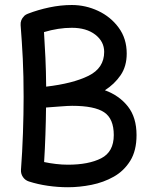

<svg xmlns="http://www.w3.org/2000/svg" viewBox="-20 -724 615 782"><path d="M536.1 -173.8Q536.1 -110.4 510.5 -69.1Q484.9 -27.8 443.4 -4.4Q401.9 19 352.8 28.8Q303.7 38.6 256.8 38.6Q215.8 38.6 175 32.7Q134.3 26.9 97.7 15.1Q82.5 10.3 73.5 -2.9Q64.5 -16.1 65.4 -32.2Q70.8 -104 73.5 -182.1Q76.2 -260.3 76.2 -329.6Q76.2 -415.5 72.8 -484.9Q69.3 -554.2 64 -621.6Q62.5 -643.1 78.1 -658.2Q78.1 -658.2 78.6 -658.7Q78.6 -658.7 78.6 -659.2Q85 -665 93.3 -668Q134.8 -684.1 180.9 -693.8Q227.1 -703.6 272.5 -703.6Q328.6 -703.6 379.6 -679.7Q430.7 -655.8 463.4 -611.3Q496.1 -566.9 496.1 -505.9Q496.1 -453.6 470.9 -417.2Q445.8 -380.9 407.2 -356.4Q465.8 -335 501 -290.3Q536.1 -245.6 536.1 -173.8ZM272.5 -610.8Q217.8 -610.8 159.2 -593.3Q162.6 -542 165 -488.3Q167.5 -434.6 168 -371.1Q276.9 -383.8 340.6 -415.3Q404.3 -446.8 404.3 -512.7Q404.3 -554.7 368.2 -582.8Q332 -610.8 272.5 -610.8ZM273.9 -293Q257.3 -293 226.3 -290.5Q195.3 -288.1 167.5 -286.1Q167 -232.9 165 -175.5Q163.1 -118.2 159.7 -64Q182.6 -59.1 207.5 -56.2Q232.4 -53.2 256.8 -53.2Q340.8 -53.2 392.1 -79.3Q443.4 -105.5 443.4 -173.8Q443.4 -240.7 404.1 -266.8Q364.7 -293 273.9 -293Z"/></svg>

Font: Mikhak-FD Medium
Style: Regular
Weight: 500
Designer: Amin Abedi
Version: Version 3.2